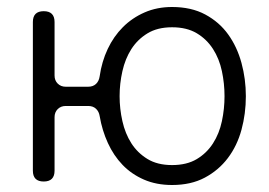

<svg xmlns="http://www.w3.org/2000/svg" viewBox="-20 -518 770 549"><path d="M472 11Q427 11 391.5 -4.5Q356 -20 330.5 -46.5Q305 -73 288.5 -109Q272 -145 265 -186Q263 -199 254.5 -207Q246 -215 232 -215H168Q154 -215 145 -206Q136 -197 136 -183V-30Q136 1 105 1Q74 1 74 -30V-455Q74 -486 105 -486Q136 -486 136 -455V-302Q136 -288 145 -279Q154 -270 168 -270H232Q246 -270 254.5 -278Q263 -286 265 -300Q271 -342 288 -378Q305 -414 331.5 -440.5Q358 -467 393.5 -482.5Q429 -498 472 -498Q527 -498 567 -476.5Q607 -455 632.5 -419.5Q658 -384 670.5 -338Q683 -292 683 -243Q683 -193 670.5 -147Q658 -101 631.5 -66Q605 -31 565.5 -10Q526 11 472 11ZM472 -46Q514 -46 542.5 -63Q571 -80 589 -108Q607 -136 614.5 -171.5Q622 -207 622 -243Q622 -279 614.5 -314.5Q607 -350 589 -378Q571 -406 542.5 -423Q514 -440 472 -440Q430 -440 401.5 -422.5Q373 -405 355.5 -377.5Q338 -350 330 -314.5Q322 -279 322 -243Q322 -207 330 -171.5Q338 -136 355.5 -108.5Q373 -81 401.5 -63.5Q430 -46 472 -46Z"/></svg>

Font: Higure Gothic
Style: Regular
Weight: 400
Designer: Yoshimichi Ohira
Foundry: Positype
Version: Version 1.000